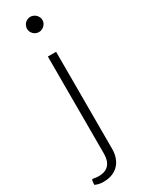

<svg xmlns="http://www.w3.org/2000/svg" viewBox="-267 -745 724 960"><g transform="rotate(-30 95.5 -265.0)"><path d="M135 -497.5V63.5Q135 89.5 127.5 111.5Q120 133.5 105.2 149.8Q90.5 166 68.2 175.2Q46 184.5 16 184.5Q1.5 184.5 -10 182Q-21.5 179.5 -32.5 174L-30 150Q-28.5 145.5 -26 144.8Q-23.5 144 -19.2 144.8Q-15 145.5 -8.5 146.8Q-2 148 8 148Q48.5 148 68 126Q87.5 104 87.5 63.5V-497.5ZM155.5 -669Q155.5 -660 151.8 -652.2Q148 -644.5 141.8 -638.5Q135.5 -632.5 127.5 -629Q119.5 -625.5 110.5 -625.5Q101.5 -625.5 93.5 -629Q85.5 -632.5 79.5 -638.5Q73.5 -644.5 70 -652.2Q66.5 -660 66.5 -669Q66.5 -678 70 -686.2Q73.5 -694.5 79.5 -700.5Q85.5 -706.5 93.5 -710Q101.5 -713.5 110.5 -713.5Q119.5 -713.5 127.5 -710Q135.5 -706.5 141.8 -700.5Q148 -694.5 151.8 -686.2Q155.5 -678 155.5 -669Z"/></g></svg>

Font: Lato Light
Style: Regular
Weight: 300
Designer: Lukasz Dziedzic
Foundry: tyPoland Lukasz Dziedzic
Version: Version 2.007; 2014-02-27